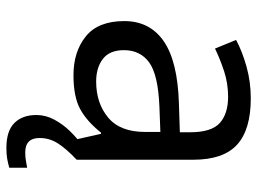

<svg xmlns="http://www.w3.org/2000/svg" viewBox="-122 -463 805 601"><g transform="rotate(90 280.5 -162.5)"><path d="M288 -545Q386 -545 433 -502Q480 -459 480 -365V0H416L399 -76H395Q360 -32 321.5 -11Q283 10 215 10Q142 10 94 -28.5Q46 -67 46 -149Q46 -229 109 -272.5Q172 -316 303 -320L394 -323V-355Q394 -422 365 -448Q336 -474 283 -474Q241 -474 203 -461.5Q165 -449 132 -433L105 -499Q140 -518 188 -531.5Q236 -545 288 -545ZM314 -259Q214 -255 175.5 -227Q137 -199 137 -148Q137 -103 164.5 -82Q192 -61 235 -61Q303 -61 348 -98.5Q393 -136 393 -214V-262ZM412 116Q412 161 457 161Q474 161 485.5 158.5Q497 156 505 155V211Q491 215 477 217.5Q463 220 443 220Q390 220 365 195Q340 170 340 126Q340 97 354.5 70Q369 43 390.5 21Q412 -1 432 -15L480 0Q446 32 429 58.5Q412 85 412 116Z"/></g></svg>

Font: Noto Sans Thai Looped
Style: Regular
Weight: 400
Designer: Sasikarn Vongin, Ben Mitchell
Foundry: The Fontpad Ltd
Version: Version 1.001; ttfautohint (v1.8.4.7-5d5b)